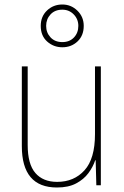

<svg xmlns="http://www.w3.org/2000/svg" viewBox="-20 -823 553 853"><path d="M428 -528V0H408L405 -111H403Q393 -81 372.5 -53.5Q352 -26 318 -8Q284 10 233 10Q77 10 77 -174V-528H103V-179Q103 -94 137 -54.5Q171 -15 234 -15Q309 -15 355.5 -66.5Q402 -118 402 -227V-528ZM257 -613Q218 -613 189.5 -638.5Q161 -664 161 -708Q161 -750 189 -776.5Q217 -803 257 -803Q296 -803 324 -775.5Q352 -748 352 -708Q352 -665 324.5 -639Q297 -613 257 -613ZM257 -636Q289 -636 308.5 -656.5Q328 -677 328 -708Q328 -738 307.5 -759Q287 -780 257 -780Q224 -780 204.5 -759Q185 -738 185 -708Q185 -678 204.5 -657Q224 -636 257 -636Z"/></svg>

Font: Noto Sans Kannada SemiCondensed Thin
Style: Regular
Weight: 100
Width: 4
Designer: Jelle Bosma - Monotype Design Team
Foundry: Monotype Imaging Inc.
Version: Version 2.005; ttfautohint (v1.8.4.7-5d5b)